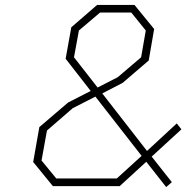

<svg xmlns="http://www.w3.org/2000/svg" viewBox="-20 -757 795 781"><path d="M656 4 575 -99 467 0H195L115 -98L140 -240L257 -340L349 -387L247 -518L270 -646L375 -737H527L607 -639L585 -511L479 -420L396 -377L578 -143L699 -255L718 -231L597 -120L679 -16ZM377 -401 459 -443 554 -524 573 -633 514 -706H387L301 -633L281 -524ZM209 -31H455L556 -123L368 -364L276 -317L171 -226L149 -104Z"/></svg>

Font: Tomorrow ExtraLight
Style: Italic
Weight: 275
Italic angle: -10°
Designer: Tony de Marco, Monica Rizzolli
Foundry: Just in Type
Version: Version 2.002